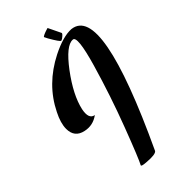

<svg xmlns="http://www.w3.org/2000/svg" viewBox="-232 -758 861 861"><g transform="rotate(-45 199.0 -327.0)"><path d="M261 -697Q262 -696 290 -637Q293 -632 273 -617Q266 -613 264 -613Q257 -614 229 -663Q222 -676 221 -679Q221 -682 231 -686.5Q241 -691 251 -694ZM135 -271Q97 -243 52 -253Q0 -264 0 -318Q0 -354 24 -401Q82 -519 208 -583Q284 -621 333 -618Q508 -598 212 34Q203 47 147 42Q119 40 121 34Q135 9 190.5 -137Q246 -283 289 -431.5Q332 -580 304 -580Q264 -583 197 -494Q129 -403 113 -330Q102 -276 135 -271Z"/></g></svg>

Font: Sagha
Style: Regular
Weight: 400
Designer: MUHAMMAD YONI
Version: Version 001.000